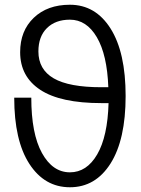

<svg xmlns="http://www.w3.org/2000/svg" viewBox="-20 -770 595 810"><path d="M408 -335Q235 -335 150 -391Q65 -447 65 -550Q65 -640 122.5 -695Q180 -750 275 -750Q383 -750 446.5 -649.5Q510 -549 510 -365Q510 -181 446.5 -80.5Q383 20 275 20Q168 20 104 -78.5Q40 -177 40 -358H112Q112 -206 157 -124.5Q202 -43 275 -43Q346 -43 390 -118.5Q434 -194 438 -335ZM437 -402Q432 -539 388.5 -613Q345 -687 275 -687Q214 -687 178 -651.5Q142 -616 142 -553Q142 -477 206.5 -439.5Q271 -402 408 -402Z"/></svg>

Font: Mplus 1p
Style: Regular
Weight: 400
Version: Version 1.061